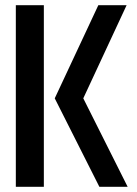

<svg xmlns="http://www.w3.org/2000/svg" viewBox="-20 -720 529 740"><path d="M363 0 191 -341 359 -700H468L301 -341L472 0ZM41 0V-700H149V0Z"/></svg>

Font: Stick No Bills SemiBold
Style: Regular
Weight: 600
Designer: Kosala Senevirathne, Siva Puranthara, Lasantha Premarathna, Tharique Azeez
Foundry: mooniak
Version: Version 2.000